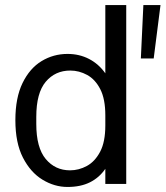

<svg xmlns="http://www.w3.org/2000/svg" viewBox="-20 -730 657 762"><path d="M539 -498 549 -710H617L590 -498ZM248 12Q196 12 148.5 -17Q101 -46 71 -104.5Q41 -163 41 -253Q41 -342 69.5 -400.5Q98 -459 145 -487.5Q192 -516 248 -516Q295 -516 333.5 -496Q372 -476 398 -439V-710H481V0H398V-60Q374 -25 337 -6.5Q300 12 248 12ZM124 -238Q124 -144 161.5 -99Q199 -54 258 -54Q293 -54 325 -71.5Q357 -89 377.5 -128Q398 -167 398 -232V-272Q398 -337 378 -376Q358 -415 326 -432.5Q294 -450 259 -450Q199 -450 161.5 -405.5Q124 -361 124 -266Z"/></svg>

Font: Special Gothic
Style: Regular
Weight: 400
Designer: Alistair McCready
Foundry: Monolith
Version: Version 1.010; ttfautohint (v1.8.4.7-5d5b)